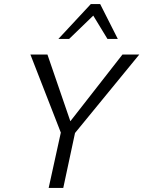

<svg xmlns="http://www.w3.org/2000/svg" viewBox="-20 -927 707 947"><path d="M280 -273 130 -658H214L327 -329L584 -658H667L350 -271L292 0H220ZM428 -907H474L561 -735H510L440 -850L321 -735H268Z"/></svg>

Font: LXGW Bright GB
Style: Italic
Weight: 400
Italic angle: -12°
Designer: Christian Thalmann (Catharsis Fonts)
Foundry: LXGW / Christian Thalmann (Catharsis Fonts) / Fontworks Inc.
Version: Version 5.510